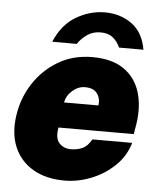

<svg xmlns="http://www.w3.org/2000/svg" viewBox="-52 -767 675 822"><g transform="rotate(5 285.0 -356.0)"><path d="M255.5 10Q175.5 10 119.8 -22.8Q64 -55.5 39.2 -114.5Q14.5 -173.5 26.5 -252Q37.5 -326 78 -388.5Q118.5 -451 182.8 -489Q247 -527 329 -527Q413.5 -527 464.2 -492Q515 -457 534 -396.2Q553 -335.5 541.5 -259L534 -214H210.5Q202 -167.5 221 -146.8Q240 -126 271.5 -126Q298 -126 320.5 -136Q343 -146 359.5 -176H530.5Q514 -118.5 470.5 -76.8Q427 -35 370 -12.5Q313 10 255.5 10ZM225 -323H372.5Q377 -352.5 361.5 -374.2Q346 -396 309 -396Q279.5 -396 254.8 -374.2Q230 -352.5 225 -323ZM366.5 -722.5Q302 -722.5 242.8 -687.8Q183.5 -653 151.8 -577.5H256.8Q274.5 -603 298.8 -619.2Q323.1 -635.5 355.1 -635.5Q388.1 -635.5 408 -619.2Q428 -603 438.8 -577.5H543.8Q531.4 -651 482 -686.8Q432.5 -722.5 366.5 -722.5Z"/></g></svg>

Font: Public Sans Black
Style: Italic
Weight: 900
Italic angle: -8°
Designer: The Public Sans project authors (U.S. Web Design System). Libre Franklin designed by Pablo Impallari and Rodrigo Fuenzal
Version: Version 1.007; ttfautohint (v1.8.1) -l 8 -r 50 -G 200 -x 14 